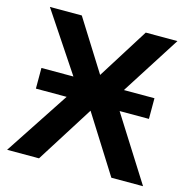

<svg xmlns="http://www.w3.org/2000/svg" viewBox="-102 -787 871 886"><g transform="rotate(15 333.5 -344.0)"><path d="M64 -307.1V-405.8H216.8L28.8 -688H181.2L334 -444.8L486.8 -688H638.2L458 -405.8H604V-307.1H463.9L658.2 0H506.8L334 -273.9L161.1 0H8.8L210.9 -307.1Z"/></g></svg>

Font: Libra Sans Modern
Style: Bold
Weight: 700
Foundry: Stefan Peev, Context Ltd
Version: Version 1.000